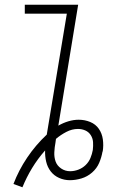

<svg xmlns="http://www.w3.org/2000/svg" viewBox="-20 -755 490 813"><path d="M75 38 37 24Q59 -34 95 -87.5Q131 -141 178 -185L263 -697H85V-735H311L227 -223Q248 -235 270 -241.5Q292 -248 313 -248Q339 -248 362 -238.5Q385 -229 398.5 -209.5Q412 -190 415.5 -165Q419 -140 415 -114L414 -113Q410 -89 400 -65.5Q390 -42 370 -24.5Q350 -7 325 0.5Q300 8 276 8Q252 8 230.5 -1.5Q209 -11 195 -29Q181 -47 175.5 -70.5Q170 -94 171 -118Q140 -83 116 -43.5Q92 -4 75 38ZM277 -30Q294 -30 311.5 -36.5Q329 -43 342.5 -56Q356 -69 363 -86Q370 -103 373 -120Q375 -137 374 -153Q373 -169 364.5 -182.5Q356 -196 341.5 -202.5Q327 -209 310 -209Q285 -209 261 -196.5Q237 -184 217 -167L215 -152Q211 -131 210 -110Q209 -89 215.5 -71Q222 -53 239 -41.5Q256 -30 277 -30Z"/></svg>

Font: Iosevka Etoile Extralight
Style: Italic
Weight: 200
Italic angle: -9°
Designer: Belleve Invis
Foundry: Belleve Invis
Version: Version 22.1.2; ttfautohint (v1.8.4)